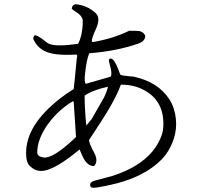

<svg xmlns="http://www.w3.org/2000/svg" viewBox="-20 -809 960 912"><path d="M554 -407Q527 -331 443 -205Q413 -160 403 -144Q403 -129 425 -88Q448 -47 430 -24Q428 -22 427 -20Q393 -20 372 -67L358 -99Q234 4 175 3Q145 3 120 -22Q114 -29 111 -36Q104 -53 104 -83Q104 -215 265 -341Q296 -365 330 -386Q333 -407 344 -525Q345 -536 347 -546L342 -550Q235 -543 189 -568Q155 -586 138 -624Q138 -638 147 -642Q162 -639 191 -616Q206 -603 218 -599Q256 -587 351 -601Q370 -636 373 -695Q373 -705 373 -713Q370 -734 343 -751Q326 -762 321 -767Q321 -784 338 -789Q390 -784 426 -754Q435 -747 441 -739Q456 -716 435 -670Q416 -629 416 -613L420 -609Q516 -625 594 -663Q637 -663 644 -661Q663 -656 670 -639Q670 -614 637 -602Q534 -566 404 -556Q391 -526 384 -459Q379 -417 388 -411L506 -445Q514 -460 502 -500Q497 -517 497 -526Q518 -549 548 -463Q551 -455 552 -454Q562 -449 602 -446Q612 -446 619 -444Q729 -419 782 -341Q797 -319 805 -294Q835 -198 788 -108Q772 -77 749 -53Q660 38 495 71Q489 73 482 74Q439 83 425 83Q408 83 408 70Q408 56 427 50L516 26Q703 -35 749 -170Q756 -190 756 -222Q756 -331 666 -380Q618 -407 554 -407ZM493 -397Q425 -383 382 -355Q382 -288 390 -213Q394 -216 408 -235L414 -241L473 -344Q487 -372 493 -397ZM341 -158 330 -327H324Q244 -278 194 -199Q157 -139 157 -84Q157 -66 186 -61Q229 -54 327 -145Q334 -152 341 -158Z"/></svg>

Font: cwTeXFangSong
Style: Medium
Weight: 500
Version: Version 1.17